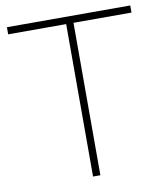

<svg xmlns="http://www.w3.org/2000/svg" viewBox="-83 -809 755 877"><g transform="rotate(-10 294.5 -370.0)"><path d="M277.5 0V-707H8.5V-740H580.5V-707H311.5V0Z"/></g></svg>

Font: Encode Sans SemiExpanded SemiExpanded Thin
Style: Regular
Weight: 100
Width: 6
Designer: Multiple Designers
Foundry: Impallari Type
Version: Version 3.000; ttfautohint (v1.8.3) -l 8 -r 50 -G 200 -x 14 